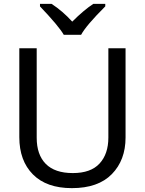

<svg xmlns="http://www.w3.org/2000/svg" viewBox="-20 -964 751 994"><path d="M310 -784Q285 -828 187 -931V-944H247Q304 -907 354 -852Q413 -911 463 -944H525V-931Q425 -831 400 -784ZM630 -714V-252Q630 -135 559 -62.5Q488 10 352 10Q221 10 150.5 -61Q80 -132 80 -254V-714H170V-251Q170 -163 217 -115.5Q264 -68 357 -68Q450 -68 495.5 -117.5Q541 -167 541 -252V-714Z"/></svg>

Font: Advent Sans Logo
Style: Regular
Weight: 400
Designer: Types & Symbols
Foundry: Types & Symbols
Version: Version 1.002